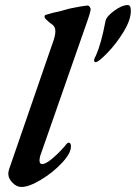

<svg xmlns="http://www.w3.org/2000/svg" viewBox="-20 -729 540 763"><path d="M13 -38Q13 -46 16 -56L193 -569Q200 -590 200 -605Q200 -623 187 -632Q177 -638 161 -654Q157 -658 157 -663Q157 -668 162 -670Q191 -679 217 -684L257 -695Q275 -699 295.5 -702.5Q316 -706 328 -707Q333 -707 337 -701Q341 -695 340 -689Q336 -670 329 -651L140 -110Q137 -100 137 -91Q137 -77 148 -77Q162 -77 188.5 -99.5Q215 -122 239 -150Q247 -162 253 -162Q262 -162 262 -147Q262 -120 226 -81.5Q190 -43 142.5 -14.5Q95 14 65 14Q46 14 29.5 -3Q13 -20 13 -38ZM354 -490Q354 -494 357 -500Q360 -506 362 -510Q382 -555 399 -644Q402 -663 433.5 -686Q465 -709 488 -709Q500 -709 500 -686Q500 -650 471 -602.5Q442 -555 406.5 -518.5Q371 -482 360 -482Q354 -482 354 -490Z"/></svg>

Font: EB Garamond SemiBold
Style: Italic
Weight: 600
Italic angle: -17.2°
Designer: Georg Duffner and Octavio Pardo
Foundry: Georg Duffner
Version: Version 1.000